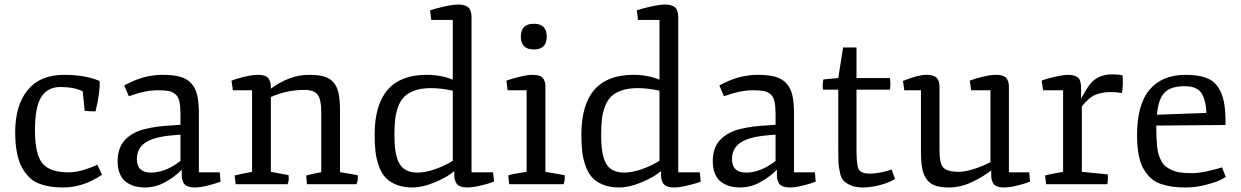

<svg xmlns="http://www.w3.org/2000/svg" viewBox="-20 -805 5421 839"><path d="M46.4 -227.1Q46.4 -344.7 100.8 -411.4Q155.3 -478 259.8 -478Q353.5 -478 415 -451.2Q418.9 -407.7 397.5 -318.4Q368.2 -318.4 350.1 -320.8L341.3 -406.2Q302.7 -424.8 243.7 -424.8Q188 -424.8 160.4 -381.3Q132.8 -337.9 132.8 -235.4Q132.8 -131.3 165 -91.6Q197.3 -51.8 280.8 -51.8Q297.4 -51.8 315.7 -55.2Q334 -58.6 349.1 -63.5Q364.3 -68.4 376.5 -73Q388.7 -77.6 397 -81.5L405.3 -85.4L425.8 -41.5Q344.2 14.2 255.4 14.2Q225.6 14.2 202.1 10.7Q178.7 7.3 153.6 -1.7Q128.4 -10.7 110.1 -28.1Q91.8 -45.4 76.9 -71.3Q62 -97.2 54.2 -136.7Q46.4 -176.3 46.4 -227.1Z M494.1 -99.1V-108.9Q495.6 -137.2 504.4 -159.2Q513.2 -181.2 529.3 -196.8Q545.4 -212.4 565.7 -223.4Q585.9 -234.4 613.8 -241.2Q641.6 -248 670.2 -251.7Q698.7 -255.4 735.4 -257.3L768.6 -259.8V-310.5Q768.1 -343.8 763.4 -363.3Q758.8 -382.8 746.1 -393.6Q733.4 -404.3 716.3 -407.5Q699.2 -410.6 668.5 -410.6Q614.3 -410.6 543 -384.3L522.9 -431.6Q523.9 -432.1 531.5 -436Q539.1 -439.9 544.4 -442.6Q549.8 -445.3 560.5 -450.2Q571.3 -455.1 580.6 -458.3Q589.8 -461.4 603.5 -465.6Q617.2 -469.7 629.9 -472.2Q642.6 -474.6 658.2 -476.3Q673.8 -478 689.5 -478Q737.3 -478 767.6 -469.5Q797.9 -460.9 816.4 -440.2Q835 -419.4 842 -387.9Q849.1 -356.4 849.1 -307.1V-51.8H940.4L943.8 -11.2Q927.7 -4.4 891.8 4.9Q856 14.2 831.5 14.2Q812.5 14.2 799.8 9Q787.1 3.9 782.2 -5.6Q777.3 -15.1 775.9 -22.2Q774.4 -29.3 774.4 -39.6V-62.5H773.4Q743.7 -32.2 701.7 -9Q659.7 14.2 613.3 14.2Q590.8 14.2 571.5 9.3Q552.2 4.4 533.9 -7.6Q515.6 -19.5 504.9 -43Q494.1 -66.4 494.1 -99.1ZM578.1 -109.9Q578.1 -50.8 639.6 -50.8Q702.6 -50.8 768.6 -101.6V-216.8L730.5 -213.4Q652.3 -206.5 615.2 -181.6Q578.1 -156.7 578.1 -109.9Z M1009.8 0 1005.4 -38.1Q1023.9 -43.5 1081.5 -54.2V-410.6H997.6L991.7 -452.6Q1007.3 -459.5 1044.7 -468.8Q1082 -478 1106.9 -478Q1126 -478 1138.2 -473.1Q1150.4 -468.3 1155.3 -458.7Q1160.2 -449.2 1161.6 -442.9Q1163.1 -436.5 1163.6 -425.8V-417.5Q1246.1 -478 1329.6 -478Q1369.6 -478 1394.5 -471.2Q1419.4 -464.4 1436 -446.5Q1452.6 -428.7 1459.2 -398.7Q1465.8 -368.7 1465.8 -320.8V-52.7L1542.5 -39.6Q1543.5 -35.6 1543.5 -25.4Q1543.5 -11.2 1537.1 0H1321.3L1317.9 -38.1Q1337.9 -43.9 1383.8 -52.7V-315.9Q1383.8 -371.1 1367.7 -391.6Q1351.6 -412.1 1310.1 -412.1Q1232.4 -412.1 1163.6 -380.9V-54.2L1240.7 -39.6Q1241.7 -35.6 1241.7 -25.4Q1241.7 -9.8 1236.3 0Z M1782.2 14.2Q1741.2 14.2 1710.9 1.7Q1680.7 -10.7 1663.1 -30.8Q1645.5 -50.8 1634.8 -81.8Q1624 -112.8 1620.6 -144.3Q1617.2 -175.8 1617.2 -216.8Q1617.2 -478 1844.2 -478Q1906.7 -478 1958.5 -457V-717.8H1864.7L1859.4 -759.8Q1875.5 -766.1 1917.5 -775.6Q1959.5 -785.2 1983.9 -785.2Q1999.5 -785.2 2010.5 -781.2Q2021.5 -777.3 2026.9 -772.7Q2032.2 -768.1 2035.4 -759.3Q2038.6 -750.5 2039.3 -746.1Q2040 -741.7 2040.5 -732.4V-51.8H2134.8L2138.7 -11.2Q2122.6 -4.4 2084.5 4.9Q2046.4 14.2 2022 14.2Q2002.9 14.2 1990.7 9Q1978.5 3.9 1973.4 -5.6Q1968.3 -15.1 1966.8 -22.5Q1965.3 -29.8 1965.3 -39.6V-56.2H1963.9Q1933.1 -30.3 1879.6 -8.1Q1826.2 14.2 1782.2 14.2ZM1804.2 -50.8Q1839.4 -50.8 1882.6 -66.2Q1925.8 -81.5 1958.5 -102.5V-408.7Q1908.7 -419.9 1862.8 -419.9Q1822.3 -419.9 1793.5 -409.9Q1764.6 -399.9 1747.3 -383.1Q1730 -366.2 1720 -339.1Q1710 -312 1706.8 -283.7Q1703.6 -255.4 1703.6 -215.8Q1703.6 -183.1 1706.1 -159.2Q1708.5 -135.3 1715.1 -114Q1721.7 -92.8 1732.7 -79.3Q1743.7 -65.9 1761.7 -58.3Q1779.8 -50.8 1804.2 -50.8Z M2313 -588.9Q2255.9 -588.9 2255.9 -645Q2255.9 -701.2 2313 -701.2Q2369.1 -701.2 2369.1 -645Q2369.1 -588.9 2313 -588.9ZM2205.1 0 2200.7 -38.1Q2211.4 -42 2224.6 -44.7Q2237.8 -47.4 2257.1 -50.3Q2276.4 -53.2 2281.2 -54.2V-410.6H2198.2L2192.9 -452.6Q2214.8 -460.9 2250.5 -469.5Q2286.1 -478 2306.6 -478Q2325.7 -478 2337.9 -473.4Q2350.1 -468.8 2355 -460.2Q2359.9 -451.7 2361.3 -444.8Q2362.8 -438 2363.3 -428.2Q2363.3 -426.8 2363.3 -425.8V-54.2L2447.3 -39.6Q2449.7 -17.6 2442.9 0Z M2685.5 14.2Q2644.5 14.2 2614.3 1.7Q2584 -10.7 2566.4 -30.8Q2548.8 -50.8 2538.1 -81.8Q2527.3 -112.8 2523.9 -144.3Q2520.5 -175.8 2520.5 -216.8Q2520.5 -478 2747.6 -478Q2810.1 -478 2861.8 -457V-717.8H2768.1L2762.7 -759.8Q2778.8 -766.1 2820.8 -775.6Q2862.8 -785.2 2887.2 -785.2Q2902.8 -785.2 2913.8 -781.2Q2924.8 -777.3 2930.2 -772.7Q2935.5 -768.1 2938.7 -759.3Q2941.9 -750.5 2942.6 -746.1Q2943.4 -741.7 2943.8 -732.4V-51.8H3038.1L3042 -11.2Q3025.9 -4.4 2987.8 4.9Q2949.7 14.2 2925.3 14.2Q2906.2 14.2 2894 9Q2881.8 3.9 2876.7 -5.6Q2871.6 -15.1 2870.1 -22.5Q2868.7 -29.8 2868.7 -39.6V-56.2H2867.2Q2836.4 -30.3 2783 -8.1Q2729.5 14.2 2685.5 14.2ZM2707.5 -50.8Q2742.7 -50.8 2785.9 -66.2Q2829.1 -81.5 2861.8 -102.5V-408.7Q2812 -419.9 2766.1 -419.9Q2725.6 -419.9 2696.8 -409.9Q2668 -399.9 2650.6 -383.1Q2633.3 -366.2 2623.3 -339.1Q2613.3 -312 2610.1 -283.7Q2606.9 -255.4 2606.9 -215.8Q2606.9 -183.1 2609.4 -159.2Q2611.8 -135.3 2618.4 -114Q2625 -92.8 2636 -79.3Q2647 -65.9 2665 -58.3Q2683.1 -50.8 2707.5 -50.8Z M3094.7 -99.1V-108.9Q3096.2 -137.2 3105 -159.2Q3113.8 -181.2 3129.9 -196.8Q3146 -212.4 3166.3 -223.4Q3186.5 -234.4 3214.4 -241.2Q3242.2 -248 3270.8 -251.7Q3299.3 -255.4 3335.9 -257.3L3369.1 -259.8V-310.5Q3368.7 -343.8 3364 -363.3Q3359.4 -382.8 3346.7 -393.6Q3334 -404.3 3316.9 -407.5Q3299.8 -410.6 3269 -410.6Q3214.8 -410.6 3143.6 -384.3L3123.5 -431.6Q3124.5 -432.1 3132.1 -436Q3139.6 -439.9 3145 -442.6Q3150.4 -445.3 3161.1 -450.2Q3171.9 -455.1 3181.2 -458.3Q3190.4 -461.4 3204.1 -465.6Q3217.8 -469.7 3230.5 -472.2Q3243.2 -474.6 3258.8 -476.3Q3274.4 -478 3290 -478Q3337.9 -478 3368.2 -469.5Q3398.4 -460.9 3417 -440.2Q3435.5 -419.4 3442.6 -387.9Q3449.7 -356.4 3449.7 -307.1V-51.8H3541L3544.4 -11.2Q3528.3 -4.4 3492.4 4.9Q3456.5 14.2 3432.1 14.2Q3413.1 14.2 3400.4 9Q3387.7 3.9 3382.8 -5.6Q3377.9 -15.1 3376.5 -22.2Q3375 -29.3 3375 -39.6V-62.5H3374Q3344.2 -32.2 3302.2 -9Q3260.3 14.2 3213.9 14.2Q3191.4 14.2 3172.1 9.3Q3152.8 4.4 3134.5 -7.6Q3116.2 -19.5 3105.5 -43Q3094.7 -66.4 3094.7 -99.1ZM3178.7 -109.9Q3178.7 -50.8 3240.2 -50.8Q3303.2 -50.8 3369.1 -101.6V-216.8L3331.1 -213.4Q3252.9 -206.5 3215.8 -181.6Q3178.7 -156.7 3178.7 -109.9Z M3643.1 -166V-413.1H3576.2Q3573.2 -434.1 3578.1 -458L3643.1 -463.9L3664.1 -597.7H3722.7V-463.9H3869.1Q3872.1 -439 3869.1 -413.1H3722.7V-161.6Q3722.7 -128.4 3723.9 -109.9Q3725.1 -91.3 3728.3 -76.9Q3731.4 -62.5 3739 -56.9Q3746.6 -51.3 3756.3 -48.8Q3766.1 -46.4 3783.7 -46.4Q3803.2 -46.4 3831.5 -52Q3859.9 -57.6 3876 -64.9L3891.1 -22.9Q3861.8 -5.4 3823 4.4Q3784.2 14.2 3750 14.2Q3718.8 14.2 3697.8 4.9Q3676.8 -4.4 3665.8 -15.9Q3654.8 -27.3 3649.7 -53.7Q3644.5 -80.1 3643.8 -97.2Q3643.1 -114.3 3643.1 -151.9Q3643.1 -161.1 3643.1 -166Z M4004.4 -143.1V-410.6H3931.6L3925.8 -451.2Q3991.2 -478 4028.3 -478Q4047.4 -478 4059.8 -473.1Q4072.3 -468.3 4077.4 -459Q4082.5 -449.7 4084 -442.6Q4085.4 -435.5 4085.4 -425.8V-147.5Q4085.4 -90.8 4101.8 -73Q4118.2 -55.2 4165 -54.2Q4193.8 -53.2 4236.1 -66.7Q4278.3 -80.1 4308.1 -96.7V-410.6H4223.6L4217.8 -452.6Q4235.4 -460 4271.5 -469Q4307.6 -478 4332 -478Q4351.1 -478 4363.5 -473.1Q4376 -468.3 4380.9 -459Q4385.7 -449.7 4387.2 -442.6Q4388.7 -435.5 4388.7 -425.8V-51.8H4477.5L4481 -11.2Q4463.9 -3.9 4428 5.1Q4392.1 14.2 4367.7 14.2Q4348.6 14.2 4336.2 9Q4323.7 3.9 4319.1 -5.6Q4314.5 -15.1 4313 -22.2Q4311.5 -29.3 4311.5 -39.6V-59.6H4310.1Q4275.9 -32.2 4226.3 -9Q4176.8 14.2 4127.4 14.2Q4092.8 14.2 4070.3 7.3Q4047.9 0.5 4032.5 -17.3Q4017.1 -35.2 4010.7 -65.4Q4004.4 -95.7 4004.4 -143.1Z M4551.3 0 4546.9 -38.1Q4559.1 -42.5 4625.5 -54.2V-410.6H4538.1L4531.7 -452.6Q4553.7 -461.4 4590.8 -469.7Q4627.9 -478 4647.5 -478Q4663.6 -478 4674.6 -474.4Q4685.5 -470.7 4691.4 -465.3Q4697.3 -460 4700.2 -450Q4703.1 -439.9 4703.6 -432.1Q4704.1 -424.3 4704.1 -410.6V-373Q4709.5 -384.3 4722.4 -406Q4735.4 -427.7 4742.2 -436Q4776.4 -480 4839.8 -480Q4869.1 -480 4885.3 -475.6Q4889.2 -444.3 4882.8 -398.4Q4857.4 -402.8 4834.5 -402.8Q4794.9 -402.8 4765.1 -390.1Q4739.3 -379.4 4707.5 -340.3V-54.2L4820.3 -43Q4821.3 -39.6 4821.3 -25.4Q4821.3 -6.3 4817.9 0Z M4948.7 -210Q4948.2 -348.1 5003.4 -413.1Q5058.6 -478 5160.2 -478Q5213.4 -478 5247.6 -466.1Q5281.7 -454.1 5301.3 -426.3Q5320.8 -398.4 5328.4 -359.1Q5335.9 -319.8 5335.4 -258.8L5032.7 -256.3Q5032.7 -226.6 5033.4 -207.3Q5034.2 -188 5036.4 -165.5Q5038.6 -143.1 5043 -129.4Q5047.4 -115.7 5055.2 -100.8Q5063 -85.9 5074.2 -77.4Q5085.4 -68.8 5101.6 -61.5Q5117.7 -54.2 5138.9 -51.3Q5160.2 -48.3 5187.5 -48.3Q5219.2 -48.3 5260.5 -57.9Q5301.8 -67.4 5319.8 -73.7L5336.4 -32.2Q5327.6 -25.9 5308.8 -16.8Q5290 -7.8 5247.6 3.2Q5205.1 14.2 5161.1 14.2Q5128.4 14.2 5103.3 10.7Q5078.1 7.3 5052.7 -1.2Q5027.3 -9.8 5009.5 -25.9Q4991.7 -42 4977.5 -66.2Q4963.4 -90.3 4956.1 -126.7Q4948.7 -163.1 4948.7 -210ZM5035.6 -303.7 5251.5 -311.5Q5250.5 -343.3 5243.9 -366Q5237.3 -388.7 5228.3 -400.6Q5219.2 -412.6 5205.6 -418.9Q5191.9 -425.3 5181.6 -426.8Q5171.4 -428.2 5156.7 -428.2Q5094.7 -428.2 5068.1 -399.7Q5041.5 -371.1 5035.6 -303.7Z"/></svg>

Font: Fjord
Style: One
Weight: 400
Designer: Viktoriya Grabowska
Foundry: Viktoriya Grabowska
Version: Version 1.002